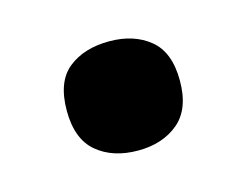

<svg xmlns="http://www.w3.org/2000/svg" viewBox="-41 -215 370 287"><g transform="rotate(-15 143.5 -71.5)"><path d="M56 -72Q56 -117 80.5 -136.5Q105 -156 144 -156Q182 -156 206.5 -136Q231 -116 231 -72Q231 -28 206.5 -7.5Q182 13 144 13Q105 13 80.5 -7.5Q56 -28 56 -72Z"/></g></svg>

Font: Noto Sans Khmer
Style: Bold
Weight: 700
Version: Version 2.003